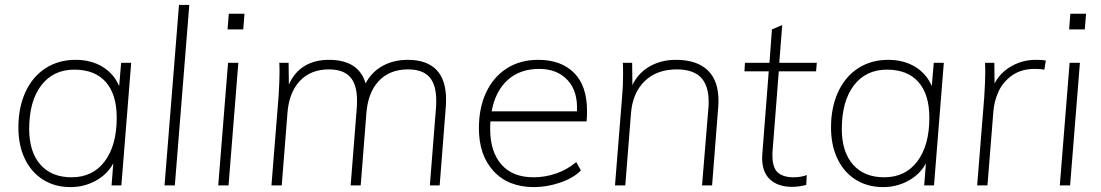

<svg xmlns="http://www.w3.org/2000/svg" viewBox="-20 -756 4491 783"><path d="M515 -500 475 0H435L442 -90Q418 -45 370.5 -19Q323 7 268 7Q204 7 156 -23Q108 -53 81.5 -108Q55 -163 55 -236Q55 -318 84 -381Q113 -444 166 -478Q219 -512 288 -512Q351 -512 397.5 -484Q444 -456 466 -405L474 -500ZM456 -276Q456 -371 411.5 -421.5Q367 -472 283 -472Q197 -472 148 -407.5Q99 -343 99 -230Q99 -137 144.5 -85Q190 -33 272 -33Q358 -33 407 -98Q456 -163 456 -276Z M710 -736H752L693 0H651Z M910 -500H952L912 0H870ZM977 -700 972 -636H908L913 -700Z M1799 -351Q1799 -331 1798 -320L1773 0H1733L1758 -316Q1759 -327 1759 -346Q1759 -411 1731 -442Q1703 -473 1644 -473Q1569 -473 1524.5 -425.5Q1480 -378 1474 -292L1451 0H1410L1435 -316Q1436 -327 1436 -346Q1436 -411 1408 -442Q1380 -473 1321 -473Q1247 -473 1202.5 -425.5Q1158 -378 1152 -292L1129 0H1087L1116 -362Q1120 -426 1120 -462Q1120 -487 1119 -500H1157L1158 -411Q1180 -461 1221.5 -486.5Q1263 -512 1321 -512Q1443 -512 1471 -416Q1495 -462 1540 -487Q1585 -512 1643 -512Q1720 -512 1759.5 -471.5Q1799 -431 1799 -351Z M1980 -261Q1979 -251 1979 -229Q1979 -138 2024.5 -85.5Q2070 -33 2156 -33Q2203 -33 2248 -48.5Q2293 -64 2330 -95L2349 -61Q2319 -30 2265 -11.5Q2211 7 2158 7Q2053 7 1993 -58Q1933 -123 1933 -233Q1933 -316 1962.5 -379Q1992 -442 2046.5 -477Q2101 -512 2175 -512Q2268 -512 2321 -459Q2374 -406 2374 -304Q2374 -276 2372 -261ZM1985 -302H2333Q2337 -384 2294.5 -429.5Q2252 -475 2179 -475Q2100 -475 2050 -429.5Q2000 -384 1985 -302Z M2910 -346Q2910 -329 2909 -320L2884 0H2843L2869 -316Q2870 -324 2870 -340Q2870 -408 2838 -440.5Q2806 -473 2740 -473Q2658 -473 2608.5 -424.5Q2559 -376 2553 -291L2530 0H2488L2517 -362Q2521 -403 2521 -454Q2521 -485 2520 -500H2558L2559 -409Q2583 -459 2630 -485.5Q2677 -512 2736 -512Q2821 -512 2865.5 -470Q2910 -428 2910 -346Z M3131 -145Q3130 -137 3130 -123Q3130 -72 3152 -52.5Q3174 -33 3216 -33Q3246 -33 3270 -42L3268 -2Q3239 6 3209 6Q3154 6 3121 -23.5Q3088 -53 3088 -113L3089 -130L3115 -465H3016L3018 -500H3118L3128 -636L3170 -654L3158 -500H3311L3308 -465H3156Z M3829 -500 3789 0H3749L3756 -90Q3732 -45 3684.5 -19Q3637 7 3582 7Q3518 7 3470 -23Q3422 -53 3395.5 -108Q3369 -163 3369 -236Q3369 -318 3398 -381Q3427 -444 3480 -478Q3533 -512 3602 -512Q3665 -512 3711.5 -484Q3758 -456 3780 -405L3788 -500ZM3770 -276Q3770 -371 3725.5 -421.5Q3681 -472 3597 -472Q3511 -472 3462 -407.5Q3413 -343 3413 -230Q3413 -137 3458.5 -85Q3504 -33 3586 -33Q3672 -33 3721 -98Q3770 -163 3770 -276Z M4245 -509 4239 -472Q4223 -475 4200 -475Q4145 -475 4107.5 -448.5Q4070 -422 4052 -382.5Q4034 -343 4031 -300L4007 0H3965L3994 -362Q3998 -428 3998 -462Q3998 -487 3997 -500H4035L4036 -416Q4060 -461 4105.5 -486.5Q4151 -512 4204 -512Q4232 -512 4245 -509Z M4342 -500H4384L4344 0H4302ZM4409 -700 4404 -636H4340L4345 -700Z"/></svg>

Font: Muli ExtraLight
Style: Italic
Weight: 275
Italic angle: -4.541°
Designer: Vernon Adams
Foundry: Vernon Adams
Version: Version 2.001